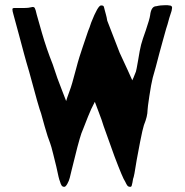

<svg xmlns="http://www.w3.org/2000/svg" viewBox="-20 -722 717 743"><path d="M240 -344 250 -372Q257 -389 274 -454L281 -480Q285 -495 299 -537Q313 -579 321 -602Q326 -613 333 -635Q359 -701 371 -701Q378 -701 380 -699Q382 -697 383 -692Q384 -687 385 -684Q387 -676 390 -665.5Q393 -655 395 -642Q435 -538 443 -518L474 -451L492 -411Q494 -417 496 -420L506 -445Q508 -451 514 -486Q521 -530 526 -549Q531 -568 544 -604Q559 -648 561 -663Q565 -698 585 -698Q601 -702 621 -702Q631 -702 634 -701Q646 -701 646 -692L644 -680L635 -652Q628 -625 623 -611Q618 -593 611 -568Q604 -543 597 -517Q582 -458 571 -421Q565 -397 558 -350.5Q551 -304 551 -296Q551 -272 537 -238Q532 -223 522 -172Q512 -121 509 -103Q499 -37 495 -30Q494 -24 492.5 -15.5Q491 -7 489.5 -3Q488 1 485 1Q477 1 473.5 -3Q470 -7 464 -20Q456 -30 423 -117Q416 -135 381 -234Q375 -255 361 -291L347 -328L333 -300Q323 -278 303 -226L295 -206Q283 -171 257 -63L250 -34Q247 -22 240.5 -10.5Q234 1 229 1Q222 1 218.5 -4Q215 -9 212 -20Q208 -28 198 -77Q194 -93 186 -125.5Q178 -158 174 -168Q165 -190 153 -232.5Q141 -275 139 -283Q131 -302 93 -444Q87 -463 82 -481.5Q77 -500 73 -514L54 -585L32 -666Q28 -679 28 -686Q28 -689 30 -690Q32 -691 35 -691H66Q83 -691 90 -692L101 -694Q111 -697 114.5 -691Q118 -685 122 -666Q124 -658 142 -595.5Q160 -533 184 -473Q203 -414 219 -375L236 -331Z"/></svg>

Font: Barrio
Style: Regular
Weight: 400
Designer: Pablo Cosgaya & Sergio Jimenez
Foundry: Pablo Cosgaya & Sergio Jimenez
Version: Version 1.005